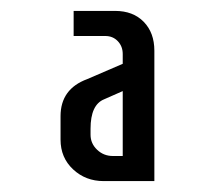

<svg xmlns="http://www.w3.org/2000/svg" viewBox="-20 -720 405 352"><path d="M115 -700H191Q224 -700 243.5 -680Q263 -660 263 -627V-388H170Q137 -388 114 -409.5Q91 -431 91 -464V-507Q91 -557 140 -575L205 -603V-621Q205 -635 196 -644.5Q187 -654 173 -654H115ZM146 -484V-473Q146 -457 158 -445.5Q170 -434 187 -434H205V-553L171 -538Q146 -528 146 -484Z"/></svg>

Font: Homenaje
Style: Regular
Weight: 400
Version: Version 1.002